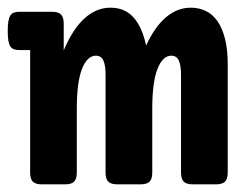

<svg xmlns="http://www.w3.org/2000/svg" viewBox="-27 -482 646 502"><path d="M23.9 -351.1Q15.6 -351.1 9.8 -353Q3.9 -355 0.2 -360.4Q-3.4 -365.7 -5.1 -375.5Q-6.8 -385.3 -6.8 -400.9Q-6.8 -416.5 -5.1 -426.3Q-3.4 -436 0.2 -441.7Q3.9 -447.3 9.8 -449.2Q15.6 -451.2 23.9 -451.2H108.9Q125.5 -451.2 132.6 -444.1Q139.6 -437 139.6 -420.4V-350.1Q163.1 -406.2 194.1 -434.1Q225.1 -461.9 261.7 -461.9Q299.8 -461.9 322.5 -436Q345.2 -410.2 355 -362.8Q377.9 -412.6 407.5 -437.3Q437 -461.9 471.7 -461.9Q493.2 -461.9 511 -453.4Q528.8 -444.8 541.5 -426.8Q554.2 -408.7 561.3 -380.6Q568.4 -352.5 568.4 -314V-30.8Q568.4 -14.2 561.3 -7.1Q554.2 0 537.6 0H477.1Q460.4 0 453.4 -7.1Q446.3 -14.2 446.3 -30.8V-286.1Q446.3 -311.5 440.4 -324Q434.6 -336.4 420.9 -336.4Q398.4 -336.4 384.8 -302Q371.1 -267.6 371.1 -196.8V-30.8Q371.1 -14.2 364 -7.1Q356.9 0 340.3 0H279.8Q263.2 0 256.1 -7.1Q249 -14.2 249 -30.8V-286.1Q249 -311.5 243.2 -324Q237.3 -336.4 223.6 -336.4Q201.2 -336.4 187.5 -302Q173.8 -267.6 173.8 -196.8V-30.8Q173.8 -14.2 166.7 -7.1Q159.7 0 143.1 0H82.5Q65.9 0 58.8 -7.1Q51.8 -14.2 51.8 -30.8V-351.1Z"/></svg>

Font: Courier Prime
Style: Bold
Weight: 700
Monospace: yes
Designer: Alan Dague-Greene
Foundry: Quote-Unquote Apps
Version: Version 1.202